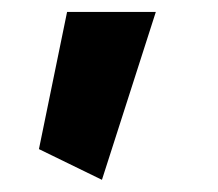

<svg xmlns="http://www.w3.org/2000/svg" viewBox="-20 -205 364 320"><path d="M44.9 43.5 149.9 94.7 239.7 -185.1H91.8Z"/></svg>

Font: Estedad ExtraBold
Style: Regular
Weight: 800
Designer: Amin Abedi
Version: Version 7.3